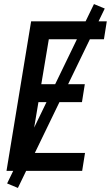

<svg xmlns="http://www.w3.org/2000/svg" viewBox="-20 -840 545 944"><path d="M12 0 133 -735H505L491 -647H220L183 -426H397L383 -338H169L127 -88H398L384 0ZM68 84 15 62 442 -820 495 -798Z"/></svg>

Font: Iosevka Semibold
Style: Italic
Weight: 600
Italic angle: -9°
Monospace: yes
Designer: Belleve Invis
Foundry: Belleve Invis
Version: Version 32.5.0; ttfautohint (v1.8.4)